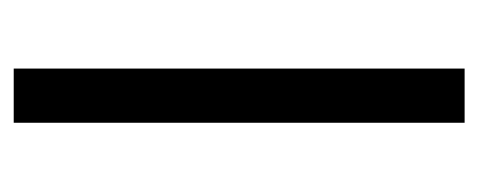

<svg xmlns="http://www.w3.org/2000/svg" viewBox="-234 -480 714 287"><g transform="rotate(90 123.5 -337.0)"><path d="M83 0V-674H164V0Z"/></g></svg>

Font: Hind Regular
Style: Regular
Weight: 400
Designer: Manushi Parikh, Satya Rajpurohit
Foundry: Indian Type Foundry
Version: Version 1.201;PS 1.0;hotconv 1.0.78;makeotf.lib2.5.61930; tt